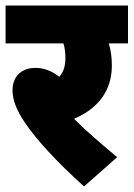

<svg xmlns="http://www.w3.org/2000/svg" viewBox="-20 -642 480 690"><path d="M401 -77C343 -126 294 -167 246 -215C331 -251 382 -315 382 -406C382 -437 378 -463 371 -486H440V-622H0V-486H208C213 -470 215 -452 215 -433C215 -404 208 -383 193 -366C166 -387 139 -398 107 -398C58 -398 25 -368 25 -318C25 -282 40 -245 69 -202C109 -142 184 -60 282 28Z"/></svg>

Font: Noto Sans Devanagari SemiCondensed Black
Style: Regular
Weight: 900
Width: 4
Designer: Jelle Bosma - Monotype Design Team
Foundry: Monotype Imaging Inc.
Version: Version 2.004